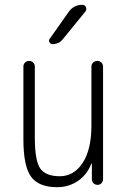

<svg xmlns="http://www.w3.org/2000/svg" viewBox="-20 -775 540 805"><path d="M219.7 9.8Q141.6 9.8 109.9 -34.7Q78.1 -79.1 78.1 -190.4V-496.1Q78.1 -505.9 85 -512.7Q91.8 -519.5 102.1 -519.5Q112.3 -519.5 119.1 -512.7Q126 -505.9 126 -496.1V-199.2Q126 -100.6 148.9 -68.4Q171.9 -36.1 230.5 -36.1Q290 -36.1 326.7 -92.3Q363.3 -148.4 363.3 -249V-495.1Q363.3 -505.9 370.6 -512.7Q377.9 -519.5 388.2 -519.5Q398.4 -519.5 405.3 -512.7Q412.1 -505.9 412.1 -495.1V-24.4Q412.1 -14.6 405.8 -7.3Q399.4 0 389.2 0Q378.9 0 372.1 -6.8Q365.2 -13.7 365.2 -24.4V-87.9Q365.2 -88.9 364.3 -88.9Q362.3 -88.9 362.3 -86.9Q343.8 -41 305.7 -15.6Q267.6 9.8 219.7 9.8ZM325.2 -754.9Q335.9 -754.9 340.3 -745.1Q344.7 -735.4 337.9 -726.6L243.2 -610.4Q228.5 -590.8 200.2 -589.8Q192.4 -589.8 187.5 -597.7Q182.6 -605.5 188.5 -612.3L267.6 -724.6Q289.1 -754.9 325.2 -754.9Z"/></svg>

Font: Rounded-X Mgen+ 2m light
Style: Regular
Weight: 200
Designer: [Source Han Sans]
Ryoko NISHIZUKA  (kana & ideographs); Paul D. Hunt (Latin, Greek & Cyrillic); Wenlong ZHANG  (bopomofo
Version: Version 1.059.20150602